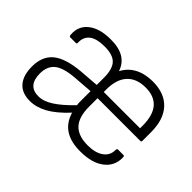

<svg xmlns="http://www.w3.org/2000/svg" viewBox="-94 -724 965 965"><g transform="rotate(45 389.0 -241.5)"><path d="M171 12Q114 12 85 -22Q56 -56 56 -119Q56 -191 101 -228.5Q146 -266 248 -275L352 -283V-334Q352 -395 327.5 -421.5Q303 -448 244 -448Q131 -448 135 -364Q135 -358 128 -358H88Q82 -358 81 -369Q76 -427 119 -461Q162 -495 240 -495Q354 -496 382 -411Q403 -452 443.5 -473.5Q484 -495 539 -495Q623 -495 668 -446.5Q713 -398 713 -308V-246Q713 -239 706 -239H402V-179Q402 -105 434.5 -70.5Q467 -36 535 -36Q588 -36 619 -58Q650 -80 650 -118Q650 -129 657 -129H697Q703 -129 703 -115Q703 -57 657 -22.5Q611 12 530 12Q395 13 363 -97Q309 -39 262.5 -13.5Q216 12 171 12ZM402 -283H660V-301Q660 -448 535 -448Q471 -448 436.5 -410.5Q402 -373 402 -301ZM185 -35Q221 -35 262 -61.5Q303 -88 354 -141Q352 -150 352 -161.5Q352 -173 352 -184V-239L247 -231Q172 -225 140.5 -199Q109 -173 109 -122Q109 -35 185 -35Z"/></g></svg>

Font: Sofia Sans Light
Style: Regular
Weight: 300
Designer: Botio Nikoltchev, Ani Petrova
Foundry: lettersoup
Version: Version 4.100; ttfautohint (v1.8.3)